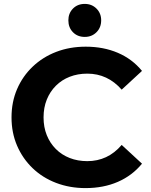

<svg xmlns="http://www.w3.org/2000/svg" viewBox="-20 -951 773 983"><path d="M418 12Q337 12 267.5 -14.5Q198 -41 147 -90Q96 -139 67.5 -205Q39 -271 39 -350Q39 -429 67.5 -495Q96 -561 147.5 -610Q199 -659 268 -685.5Q337 -712 419 -712Q510 -712 583.5 -680.5Q657 -649 707 -588L603 -492Q567 -533 523 -553.5Q479 -574 427 -574Q378 -574 337 -558Q296 -542 266 -512Q236 -482 219.5 -441Q203 -400 203 -350Q203 -300 219.5 -259Q236 -218 266 -188Q296 -158 337 -142Q378 -126 427 -126Q479 -126 523 -146.5Q567 -167 603 -209L707 -113Q657 -52 583.5 -20Q510 12 418 12ZM414 -762Q377 -762 353.5 -786Q330 -810 330 -847Q330 -883 353.5 -907Q377 -931 414 -931Q450 -931 474 -907Q498 -883 498 -847Q498 -810 474 -786Q450 -762 414 -762Z"/></svg>

Font: MOST Montserrat
Style: Bold
Weight: 700
Designer: Julieta Ulanovsky
Foundry: Julieta Ulanovsky
Version: Version 8.000;March 11, 2024;FontCreator 15.0.0.2926 64-bit